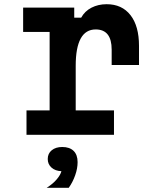

<svg xmlns="http://www.w3.org/2000/svg" viewBox="-20 -641 740 913"><path d="M90 -605H333V-557H366Q383 -588 415 -604.5Q447 -621 487 -621Q560 -621 600.5 -569Q641 -517 641 -423V-332H511V-405Q511 -501 435 -501Q340 -501 340 -328V-116H522V0H106V-116H216V-489H90ZM202 252Q232 233 250 211.5Q268 190 272 173Q243 172 225 156Q207 140 207 115Q207 89 226 73.5Q245 58 276 58Q276 58 276 58Q311 58 330 76.5Q349 95 349 130Q349 160 337.5 192.5Q326 225 307 252Z"/></svg>

Font: Martian Mono Medium
Style: Regular
Weight: 500
Monospace: yes
Designer: Roman Shamin
Foundry: Evil Martians
Version: Version 1.000; ttfautohint (v1.8.4.7-5d5b)